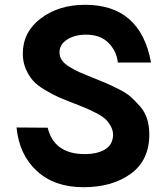

<svg xmlns="http://www.w3.org/2000/svg" viewBox="-20 -780 687 810"><path d="M49.8 -242.2 181.2 -241.2Q208 -130.4 336.9 -129.9Q391.1 -129.9 423.6 -149.9Q456.1 -169.9 457 -210.9Q457 -231 446.5 -249Q436 -267.1 423.6 -278.6Q411.1 -290 383.1 -304.4Q355 -318.8 338.4 -325.4Q321.8 -332 286.1 -346.2Q247.1 -361.3 224.1 -371.6Q201.2 -381.8 169.2 -400.9Q137.2 -419.9 119.6 -439.5Q102.1 -459 89.1 -488.5Q76.2 -518.1 76.2 -553.2Q76.2 -645 152.1 -702.4Q228 -759.8 338.9 -759.8Q572.8 -759.8 617.2 -516.1H477.1Q472.2 -564 438 -598.9Q403.8 -633.8 342.8 -633.8Q295.9 -633.8 263.4 -613.3Q231 -592.8 231 -559.1Q231 -541 241 -526.1Q251 -511.2 274.4 -497.1Q297.9 -482.9 316.4 -474.9Q335 -466.8 372.1 -451.9Q409.2 -437 428 -429Q446.8 -420.9 480.5 -404.1Q514.2 -387.2 532.5 -370.6Q550.8 -354 571.3 -330.6Q591.8 -307.1 600.8 -277.6Q609.9 -248 609.9 -212.9Q609.9 -104 532 -47.1Q454.1 9.8 332 9.8Q210 9.8 135.5 -58.6Q61 -127 49.8 -242.2Z"/></svg>

Font: Oakes Grotesk
Style: Bold
Weight: 700
Designer: Samuel Oakes
Foundry: Samuel Oakes
Version: Version 1.0 | wf-rip DC20170320